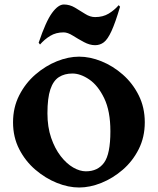

<svg xmlns="http://www.w3.org/2000/svg" viewBox="-20 -822 702 854"><path d="M514 -792Q493 -721 476 -684Q459 -647 442 -634Q425 -621 403 -621Q379 -621 353 -635Q327 -649 304 -663.5Q281 -678 263 -678Q229 -678 203.5 -662.5Q178 -647 158 -624L152 -632Q184 -727 211.5 -764.5Q239 -802 264 -802Q290 -802 313.5 -788Q337 -774 359 -760Q381 -746 403 -746Q438 -746 463.5 -761.5Q489 -777 508 -799ZM624 -278Q624 -212 597 -158.5Q570 -105 526 -67Q482 -29 431 -8.5Q380 12 332 12Q284 12 233 -8.5Q182 -29 137.5 -67Q93 -105 65.5 -158.5Q38 -212 38 -278Q38 -344 65.5 -398Q93 -452 137.5 -490.5Q182 -529 233 -549.5Q284 -570 332 -570Q380 -570 431 -549.5Q482 -529 526 -490.5Q570 -452 597 -398Q624 -344 624 -278ZM362 -60Q415 -60 443 -98.5Q471 -137 471 -238Q471 -328 443.5 -385Q416 -442 377 -468.5Q338 -495 302 -495Q267 -495 242 -479Q217 -463 204 -424.5Q191 -386 191 -318Q191 -257 207.5 -209Q224 -161 250 -127.5Q276 -94 305.5 -77Q335 -60 362 -60Z"/></svg>

Font: Reggae One
Style: Regular
Weight: 400
Designer: Fontworks Inc.
Foundry: Fontworks Inc.
Version: Version 1.100